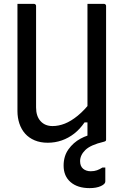

<svg xmlns="http://www.w3.org/2000/svg" viewBox="-20 -720 640 990"><path d="M527 0Q513 0 499 0Q485 0 471 0Q457 0 442 0Q440 0 438 -0.5Q436 -1 435 -2Q434 -3 433 -4Q432 -5 431.5 -7Q431 -9 431 -11Q431 -97 431 -183Q431 -269 431 -355.5Q431 -442 431 -528Q431 -614 431 -700Q446 -700 460 -700Q474 -700 488 -700Q502 -700 516 -700Q520 -700 522 -698.5Q524 -697 525.5 -695Q527 -693 527 -689Q527 -616 527 -543Q527 -470 527 -396.5Q527 -323 527 -250Q527 -177 527 -104Q527 -77 527 -51Q527 -25 527 0ZM226 16Q188 16 158.5 3.5Q129 -9 109.5 -31Q90 -53 80 -83Q70 -113 70 -147Q70 -223 70 -298.5Q70 -374 70 -449.5Q70 -525 70 -601Q70 -626 70 -650.5Q70 -675 70 -700Q92 -700 112.5 -700Q133 -700 155 -700Q159 -700 161 -698.5Q163 -697 164.5 -695Q166 -693 166 -689Q166 -604 166 -515.5Q166 -427 166 -339.5Q166 -252 166 -166Q166 -121 189 -95.5Q212 -70 251 -70Q282 -70 314 -82.5Q346 -95 381 -123.5Q416 -152 453 -200V-89H416Q392 -54 362.5 -31Q333 -8 298.5 4Q264 16 226 16ZM470 -30Q479 -31 492.5 -24.5Q506 -18 527 0Q527 4 525 6.5Q523 9 515 11Q447 27 420 53.5Q393 80 393 111Q393 137 408.5 150Q424 163 448 163Q466 163 480 158Q494 153 508 144H523Q523 151 523 160Q523 169 523 182Q523 195 523 216Q523 229 500 239.5Q477 250 442 250Q380 250 344 219Q308 188 308 134Q308 85 333 50Q358 15 395 -5Q432 -25 470 -30Z"/></svg>

Font: RecMonoLinear Nerd Font Mono
Style: Regular
Weight: 400
Monospace: yes
Version: Version 1.085; ttfautohint (v1.8.4.7-5d5b);Nerd Fonts 3.2.1